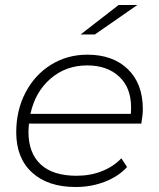

<svg xmlns="http://www.w3.org/2000/svg" viewBox="-20 -745 638 769"><path d="M96 -250Q94 -228 94 -217Q94 -132 143 -86.5Q192 -41 287 -41Q342 -41 388.5 -59.5Q435 -78 466 -111L489 -76Q454 -38 399.5 -17Q345 4 283 4Q172 4 108.5 -54Q45 -112 45 -215Q45 -303 82 -374Q119 -445 184 -485.5Q249 -526 330 -526Q432 -526 492 -468Q552 -410 552 -308Q552 -284 546 -250ZM102 -289H504Q505 -298 505 -315Q505 -394 457 -438.5Q409 -483 329 -483Q244 -483 182.5 -430Q121 -377 102 -289ZM455 -725H530L360 -607H303Z"/></svg>

Font: Idrija
Style: Italic
Weight: 300
Italic angle: -11.3°
Designer: Julieta Ulanovsky
Foundry: Julieta Ulanovsky
Version: Version 7.200